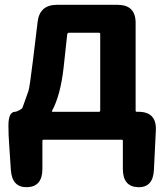

<svg xmlns="http://www.w3.org/2000/svg" viewBox="-20 -580 687 797"><path d="M93 197Q30 199 25 125L18 19Q15 -20 15 -59Q15 -116 43 -116Q48 -116 60 -122.5Q72 -129 73 -132Q86 -167 98 -202Q103 -216 117 -331L136 -488Q144 -560 216 -560H468Q543 -560 543 -485V-121Q543 -116 548 -116H554Q630 -116 627 -40L619 124Q616 199 553 197Q490 195 490 121V5Q490 0 485 0H161Q156 0 156 5V121Q156 195 93 197ZM196 -120Q194 -116 199 -116H391Q396 -116 396 -121V-439Q396 -444 391 -444H267Q260 -444 259 -437L244 -299Q231 -184 196 -120Z"/></svg>

Font: Resource Han Rounded JP
Style: Bold
Weight: 700
Designer: Cyano Hao (round all glyphs); Ryoko NISHIZUKA 西塚涼子 (kana, bopomofo & ideographs); Paul D. Hunt (Latin, Greek & Cyrillic)
Foundry: Cyano Hao
Version: 0.990